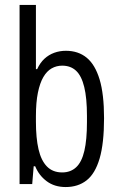

<svg xmlns="http://www.w3.org/2000/svg" viewBox="-20 -743 477 775"><path d="M245 12Q200 12 168.5 -11.5Q137 -35 122 -72H116L110 0H59V-723H125V-464H130Q142 -490 159.5 -506Q177 -522 199 -530Q221 -538 246 -538Q296 -538 330 -510Q364 -482 382 -422.5Q400 -363 400 -266Q400 -164 382 -103Q364 -42 329.5 -15Q295 12 245 12ZM231 -47Q265 -47 287.5 -68Q310 -89 320.5 -134Q331 -179 331 -250V-275Q331 -347 320 -392Q309 -437 287 -457.5Q265 -478 231 -478Q208 -478 188.5 -467Q169 -456 155 -432Q141 -408 133 -369Q125 -330 125 -274V-252Q125 -186 135.5 -140.5Q146 -95 169.5 -71Q193 -47 231 -47Z"/></svg>

Font: Archivo Condensed Light
Style: Regular
Weight: 300
Width: 3
Designer: Hector Gatti
Foundry: Omnibus-Type
Version: Version 2.001